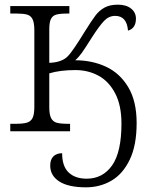

<svg xmlns="http://www.w3.org/2000/svg" viewBox="-20 -562 637 822"><path d="M195 147Q195 121 208.5 107.5Q222 94 246 94Q246 150 274 176.5Q302 203 351 203Q420 203 460 146Q500 89 500 -33Q500 -111 473 -162.5Q446 -214 401.5 -238Q357 -262 303 -262Q237 -262 191 -248V-102Q191 -71 199 -56Q207 -41 223 -36.5Q239 -32 271 -32H280V0H24V-32H47Q79 -32 95.5 -37Q112 -42 119.5 -57Q127 -72 127 -105V-433Q127 -464 119.5 -479.5Q112 -495 96 -499.5Q80 -504 51 -504H24V-536H277V-504H268Q237 -504 221 -499.5Q205 -495 198 -480.5Q191 -466 191 -436V-293Q245 -295 270 -321Q282 -333 301.5 -362Q321 -391 343 -427Q373 -475 389 -496Q405 -517 427.5 -529.5Q450 -542 485 -542Q520 -542 541 -525.5Q562 -509 562 -482Q562 -461 553 -448Q544 -435 528 -431Q523 -494 473 -494Q446 -494 425.5 -472.5Q405 -451 373 -401Q344 -355 330.5 -336Q317 -317 302 -304Q374 -304 433.5 -276.5Q493 -249 529 -189Q565 -129 565 -35Q565 60 535.5 121.5Q506 183 457 211.5Q408 240 348 240Q273 240 234 215Q195 190 195 147Z"/></svg>

Font: Noto Serif Light
Style: Regular
Weight: 300
Designer: Monotype Design Team
Foundry: Monotype Imaging Inc.
Version: Version 1.001